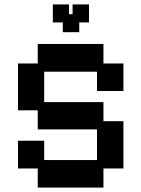

<svg xmlns="http://www.w3.org/2000/svg" viewBox="-20 -834 637 865"><path d="M150 11V-75H61V-200H179V-113H417V-251H150V-337H61V-548H150V-636H446V-548H536V-424H417V-511H179V-374H446V-288H536V-75H446V11ZM263 -689V-733H218V-814H291V-770H307V-814H381V-733H337V-689Z"/></svg>

Font: Pixelify Sans SemiBold
Style: Regular
Weight: 600
Designer: Stefie Justprince
Foundry: Typecalism Foundryline
Version: Version 1.000